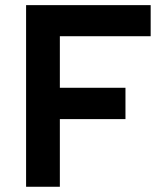

<svg xmlns="http://www.w3.org/2000/svg" viewBox="-20 -713 626 733"><path d="M79.6 0H208.5V-258.3H459V-377.9H208.5V-574.7H555.2V-693.4H79.6Z"/></svg>

Font: Cascadia Code
Style: Bold
Weight: 700
Monospace: yes
Designer: Aaron Bell
Foundry: Saja Typeworks
Version: Version 2404.023